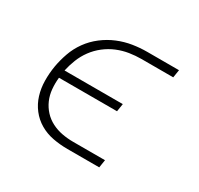

<svg xmlns="http://www.w3.org/2000/svg" viewBox="-117 -662 834 805"><g transform="rotate(30 300.0 -260.0)"><path d="M449 0H295Q259 0 224.5 -6.5Q190 -13 161 -30Q132 -47 111.5 -73.5Q91 -100 81 -132.5Q71 -165 70.5 -201Q70 -237 76 -273Q82 -307 94 -341Q106 -375 127.5 -405Q149 -435 179 -458Q209 -481 243 -495Q277 -509 312 -514.5Q347 -520 381 -520H535L529 -482H375Q347 -482 318 -477.5Q289 -473 261 -461.5Q233 -450 208.5 -431Q184 -412 166 -387.5Q148 -363 137 -335Q126 -307 120 -279H402L396 -241H115Q112 -213 114.5 -185.5Q117 -158 127.5 -134Q138 -110 155.5 -91Q173 -72 196.5 -60Q220 -48 246.5 -43Q273 -38 301 -38H455Z"/></g></svg>

Font: Iosevka Aile Extralight
Style: Italic
Weight: 200
Italic angle: -9°
Designer: Belleve Invis
Foundry: Belleve Invis
Version: Version 31.1.0; ttfautohint (v1.8.4)